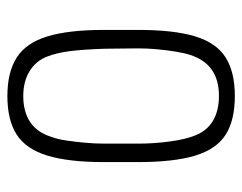

<svg xmlns="http://www.w3.org/2000/svg" viewBox="-88 -558 656 520"><g transform="rotate(90 240.0 -298.0)"><path d="M61 -344V-252Q61 -156 78.5 -98.5Q96 -41 135.5 -15.5Q175 10 240 10Q306 10 345 -15.5Q384 -41 401.5 -98.5Q419 -156 419 -252V-343Q419 -441 401.5 -498.5Q384 -556 345 -581Q306 -606 240 -606Q175 -606 135.5 -581Q96 -556 78.5 -498.5Q61 -441 61 -344ZM112 -253 111 -344Q111 -369 113.5 -396Q116 -423 120 -447Q124 -471 129 -486Q142 -525 169.5 -544Q197 -563 240 -563Q280 -563 307.5 -546.5Q335 -530 347 -498Q357 -474 363 -431Q369 -388 369 -344V-253Q369 -227 366.5 -200Q364 -173 360.5 -149.5Q357 -126 351 -110Q339 -71 311 -52Q283 -33 240 -33Q201 -33 173 -50Q145 -67 133 -98Q123 -124 118.5 -159.5Q114 -195 112 -253Z"/></g></svg>

Font: Beiruti Light
Style: Regular
Weight: 300
Designer: Arlette Boutros
Foundry: Boutros
Version: Version 1.41